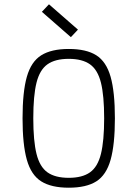

<svg xmlns="http://www.w3.org/2000/svg" viewBox="-20 -860 640 894"><path d="M300 14Q219 14 172 -15.5Q125 -45 105 -116Q85 -187 85 -309Q85 -432 105 -502.5Q125 -573 172 -602.5Q219 -632 300 -632Q382 -632 428.5 -602.5Q475 -573 495 -502.5Q515 -432 515 -309Q515 -187 495 -116Q475 -45 428.5 -15.5Q382 14 300 14ZM300 -32Q363 -32 399 -57.5Q435 -83 450 -143.5Q465 -204 465 -309Q465 -415 450 -475Q435 -535 399 -560.5Q363 -586 300 -586Q237 -586 201 -560.5Q165 -535 150 -475Q135 -415 135 -309Q135 -204 150 -143.5Q165 -83 201 -57.5Q237 -32 300 -32ZM310 -687 175 -805 208 -840 343 -722Z"/></svg>

Font: Victor Mono Thin Thin
Style: Regular
Weight: 250
Monospace: yes
Version: Version 1.561;gftools[0.9.30]